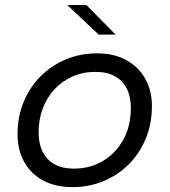

<svg xmlns="http://www.w3.org/2000/svg" viewBox="-20 -758 696 788"><path d="M277 10Q207 10 156.5 -17.5Q106 -45 79 -94Q52 -143 52 -208Q52 -278.5 76.8 -339Q101.5 -399.5 146 -444.2Q190.5 -489 249.8 -514Q309 -539 378 -539Q448.5 -539 499 -511Q549.5 -483 576.5 -434.2Q603.5 -385.5 603.5 -323Q603.5 -249.5 578 -188.5Q552.5 -127.5 507.8 -83Q463 -38.5 403.8 -14.2Q344.5 10 277 10ZM284 -66Q349.5 -66 402.2 -97.2Q455 -128.5 486 -184.5Q517 -240.5 517 -315.5Q517 -361.5 500.2 -394.5Q483.5 -427.5 451.2 -445.2Q419 -463 371.5 -463Q320.5 -463 278 -444.2Q235.5 -425.5 204.2 -392Q173 -358.5 155.8 -313.5Q138.5 -268.5 138.5 -215.5Q138.5 -144.5 175.8 -105.2Q213 -66 284 -66ZM454.5 -616H385L256 -737.5H334.5Z"/></svg>

Font: Epilogue
Style: Italic
Weight: 400
Italic angle: -12°
Designer: Tyler Finck
Foundry: Etcetera Type Co
Version: Version 2.112